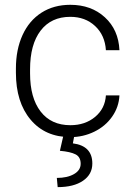

<svg xmlns="http://www.w3.org/2000/svg" viewBox="-20 -558 555 795"><path d="M45.9 -256.8V-274.4Q45.9 -352.5 73.2 -412.6Q100.6 -472.7 151.6 -505.4Q202.6 -538.1 271 -538.1Q357.9 -538.1 414.3 -486.3Q470.7 -434.6 474.6 -350.1H418.5Q414.6 -412.1 373.8 -450.2Q333 -488.3 271 -488.3Q191.9 -488.3 148.2 -431.2Q104.5 -374 104.5 -271V-253.9Q104.5 -152.8 148.2 -96.2Q191.9 -39.6 271.5 -39.6Q332.5 -39.6 373.8 -74Q415 -108.4 418.5 -163.1H474.6Q472.2 -114.7 444.3 -75Q416.5 -35.2 370.4 -12.7Q324.2 9.8 271.5 9.8Q167.5 9.8 106.7 -62.5Q45.9 -134.8 45.9 -256.8ZM215.3 178.7Q258.8 178.7 286.4 162.8Q314 147 314 120.1Q314 91.8 292.7 81.1Q271.5 70.3 228 66.4L242.2 4.4H287.6L281.7 35.6Q362.3 45.9 362.3 119.1Q362.3 164.1 323.7 190.4Q285.2 216.8 218.8 216.8Z"/></svg>

Font: Roboto Light
Style: Regular
Weight: 300
Designer: Google
Version: Version 2.137; 2017